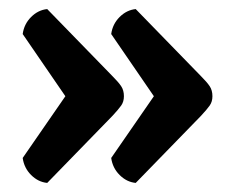

<svg xmlns="http://www.w3.org/2000/svg" viewBox="-20 -479 508 423"><path d="M84 -76 228 -224Q241 -238 247 -246.5Q253 -255 253 -267Q253 -280 247 -289Q241 -298 228 -311L84 -459Q64 -457 48.5 -441.5Q33 -426 30 -404L124 -267L30 -131Q33 -109 48.5 -93.5Q64 -78 84 -76ZM279 -76 423 -224Q436 -238 442 -246.5Q448 -255 448 -267Q448 -280 442 -289Q436 -298 423 -311L279 -459Q259 -457 243.5 -441.5Q228 -426 225 -404L319 -267L225 -131Q228 -109 243.5 -93.5Q259 -78 279 -76Z"/></svg>

Font: Petrona Black
Style: Regular
Weight: 900
Designer: Ringo R. Seeber
Foundry: Ringo R. Seeber
Version: Version 2.001; ttfautohint (v1.8.3)